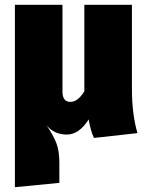

<svg xmlns="http://www.w3.org/2000/svg" viewBox="-20 -554 619 799"><path d="M42 225V-534H240V-173Q240 -130 273 -130Q304 -130 331 -174V-534H529V-184Q529 -79 552 0L371 20Q357 -9 349 -57Q309 6 258 6Q206 6 174 -32Q202 9 214.5 41.5Q227 74 227 123V207Z"/></svg>

Font: Trujillo Black
Style: Regular
Weight: 900
Designer: Fira Sans original fonts by bBox Type GmbH, Carrois Corporate GbR, & Edenspiekermann AG / Changes by Cristiano Sobral
Foundry: Fira Sans original fonts by bBox Type GmbH, Carrois Corporate GbR, & Edenspiekermann AG / Changes by Cristiano Sobral
Version: Version 4.301;July 28, 2020;FontCreator 13.0.0.2655 64-bit